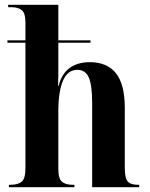

<svg xmlns="http://www.w3.org/2000/svg" viewBox="-20 -780 623 800"><path d="M17 0V-10H23Q55 -10 70.5 -23Q86 -36 86 -79V-602H11V-612H86V-685Q86 -725 71 -737.5Q56 -750 27 -750H14V-760H223V-612H357V-602H223V-513Q223 -490 223 -467.5Q223 -445 222 -422H224Q237 -473 270.5 -497Q304 -521 354 -521Q426 -521 463 -475Q500 -429 500 -330V-81Q500 -38 512 -24Q524 -10 556 -10H560V0H364V-351Q364 -425 350 -457Q336 -489 302 -489Q262 -489 242.5 -444Q223 -399 223 -314V-77Q223 -36 238 -23Q253 -10 283 -10H290V0Z"/></svg>

Font: Noto Serif Display Condensed
Style: Bold
Weight: 700
Width: 3
Designer: Monotype Design Team
Foundry: Monotype Imaging Inc.
Version: Version 2.009